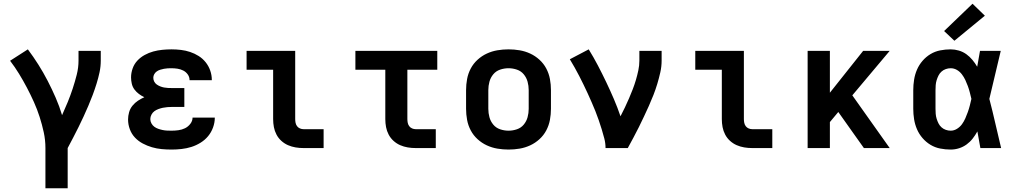

<svg xmlns="http://www.w3.org/2000/svg" viewBox="-20 -792 5440 1027"><path d="M223 215V0Q223 -43 214 -84.5Q205 -126 192 -166.5Q179 -207 161.5 -246Q144 -285 124 -323Q104 -361 82 -397Q60 -433 34 -467L129 -528Q159 -488 185.5 -446Q212 -404 235 -359.5Q258 -315 278 -269Q298 -223 312 -176Q328 -211 342.5 -246.5Q357 -282 369 -318.5Q381 -355 390.5 -392.5Q400 -430 400 -468V-520H519V-468Q519 -436 512.5 -405.5Q506 -375 496.5 -344.5Q487 -314 476 -284.5Q465 -255 452.5 -226Q440 -197 427 -168.5Q414 -140 400 -112Q386 -84 371.5 -56Q357 -28 342 0V215Z M898 8Q871 8 844.5 5.5Q818 3 792.5 -4.5Q767 -12 743.5 -24.5Q720 -37 702 -56Q684 -75 674.5 -100.5Q665 -126 665 -153Q665 -172 670.5 -191.5Q676 -211 688.5 -226.5Q701 -242 717.5 -253Q734 -264 752 -272Q737 -279 723 -289.5Q709 -300 699 -313.5Q689 -327 685 -344Q681 -361 681 -378Q681 -402 689.5 -426Q698 -450 715 -468Q732 -486 754 -498Q776 -510 799.5 -516.5Q823 -523 848 -525.5Q873 -528 897 -528Q923 -528 948 -525Q973 -522 997 -514Q1021 -506 1042.5 -492.5Q1064 -479 1080 -459Q1096 -439 1104.5 -414.5Q1113 -390 1113 -365Q1113 -364 1113 -363.5Q1113 -363 1113 -363H994Q994 -363 994 -363Q994 -363 994 -363Q994 -380 984.5 -393.5Q975 -407 960.5 -414.5Q946 -422 929.5 -424.5Q913 -427 897 -427Q887 -427 877 -426.5Q867 -426 857 -424Q847 -422 837 -419Q827 -416 818.5 -410Q810 -404 805 -395Q800 -386 800 -376Q800 -376 800 -376Q800 -376 800 -376Q800 -365 805 -355.5Q810 -346 818.5 -340Q827 -334 837 -330Q847 -326 857.5 -324Q868 -322 878.5 -321.5Q889 -321 900 -321H966V-220H900Q888 -220 875.5 -219Q863 -218 851 -215.5Q839 -213 827 -208.5Q815 -204 805.5 -197Q796 -190 790 -178.5Q784 -167 784 -155Q784 -143 790 -132Q796 -121 805.5 -114Q815 -107 826.5 -103Q838 -99 850 -96.5Q862 -94 874 -93.5Q886 -93 898 -93Q916 -93 934.5 -95.5Q953 -98 969.5 -106Q986 -114 998 -129.5Q1010 -145 1010 -163H1129Q1129 -163 1129 -163Q1129 -163 1129 -163Q1129 -136 1119.5 -110Q1110 -84 1093 -63.5Q1076 -43 1052.5 -28.5Q1029 -14 1003.5 -6Q978 2 951 5Q924 8 898 8Z M1604 0Q1582 0 1561 -3.5Q1540 -7 1520.5 -15.5Q1501 -24 1485 -38.5Q1469 -53 1459 -72Q1449 -91 1445 -112Q1441 -133 1441 -155V-419H1299V-520H1559V-155Q1559 -145 1561 -135Q1563 -125 1569 -117Q1575 -109 1584.5 -105Q1594 -101 1604 -101H1711V0Z M2204 0Q2182 0 2161 -3.5Q2140 -7 2120.5 -15.5Q2101 -24 2085 -38.5Q2069 -53 2059 -72Q2049 -91 2045 -112Q2041 -133 2041 -155V-419H1881V-520H2319V-419H2159V-155Q2159 -145 2161 -135Q2163 -125 2169 -117Q2175 -109 2184.5 -105Q2194 -101 2204 -101H2311V0Z M2700 8Q2670 8 2640.5 3Q2611 -2 2584 -14.5Q2557 -27 2534.5 -47.5Q2512 -68 2498 -94.5Q2484 -121 2478.5 -150.5Q2473 -180 2473 -210V-310Q2473 -340 2478.5 -369.5Q2484 -399 2498 -425.5Q2512 -452 2534.5 -472.5Q2557 -493 2584 -505.5Q2611 -518 2640.5 -523Q2670 -528 2700 -528Q2730 -528 2759.5 -523Q2789 -518 2816 -505.5Q2843 -493 2865.5 -472.5Q2888 -452 2902 -425.5Q2916 -399 2921.5 -369.5Q2927 -340 2927 -310V-210Q2927 -180 2921.5 -150.5Q2916 -121 2902 -94.5Q2888 -68 2865.5 -47.5Q2843 -27 2816 -14.5Q2789 -2 2759.5 3Q2730 8 2700 8ZM2700 -93Q2723 -93 2745 -100.5Q2767 -108 2781.5 -125.5Q2796 -143 2802 -165Q2808 -187 2808 -210V-310Q2808 -333 2802 -355Q2796 -377 2781.5 -394.5Q2767 -412 2745 -419.5Q2723 -427 2700 -427Q2677 -427 2655 -419.5Q2633 -412 2618.5 -394.5Q2604 -377 2598 -355Q2592 -333 2592 -310V-210Q2592 -187 2598 -165Q2604 -143 2618.5 -125.5Q2633 -108 2655 -100.5Q2677 -93 2700 -93Z M3219 0Q3219 -26 3212.5 -51Q3206 -76 3198.5 -100.5Q3191 -125 3182.5 -149.5Q3174 -174 3164.5 -198Q3155 -222 3144.5 -245.5Q3134 -269 3123.5 -292.5Q3113 -316 3101.5 -339Q3090 -362 3078.5 -385Q3067 -408 3054 -430.5Q3041 -453 3028 -475L3129 -528Q3155 -486 3178 -442Q3201 -398 3222.5 -353Q3244 -308 3263.5 -262.5Q3283 -217 3299 -170Q3311 -193 3322.5 -217Q3334 -241 3344.5 -265.5Q3355 -290 3364.5 -314.5Q3374 -339 3381.5 -364.5Q3389 -390 3394.5 -416Q3400 -442 3400 -468V-520H3519V-468Q3519 -436 3512 -405Q3505 -374 3496 -344Q3487 -314 3475.5 -284.5Q3464 -255 3451 -226Q3438 -197 3424.5 -168.5Q3411 -140 3397 -111.5Q3383 -83 3368 -55.5Q3353 -28 3338 0Z M4004 0Q3982 0 3961 -3.5Q3940 -7 3920.5 -15.5Q3901 -24 3885 -38.5Q3869 -53 3859 -72Q3849 -91 3845 -112Q3841 -133 3841 -155V-419H3699V-520H3959V-155Q3959 -145 3961 -135Q3963 -125 3969 -117Q3975 -109 3984.5 -105Q3994 -101 4004 -101H4111V0Z M4300 0V-520H4419V-296L4597 -520H4739L4539 -282L4739 0H4601L4542 -83L4464 -193L4419 -139V0Z M5065 8Q5037 8 5009 2.5Q4981 -3 4957 -17.5Q4933 -32 4914.5 -53.5Q4896 -75 4885 -100.5Q4874 -126 4869.5 -154Q4865 -182 4865 -210V-310Q4865 -338 4869.5 -366Q4874 -394 4885 -419.5Q4896 -445 4914.5 -466.5Q4933 -488 4957 -502.5Q4981 -517 5009 -522.5Q5037 -528 5065 -528Q5087 -528 5109 -521.5Q5131 -515 5149 -502Q5167 -489 5181.5 -471.5Q5196 -454 5207 -435Q5211 -456 5214.5 -477.5Q5218 -499 5222 -520H5333Q5317 -456 5302.5 -391.5Q5288 -327 5272 -263Q5289 -198 5304 -132Q5319 -66 5335 0H5224Q5220 -22 5216 -44.5Q5212 -67 5208 -89Q5197 -69 5183 -51Q5169 -33 5150.5 -19.5Q5132 -6 5110 1Q5088 8 5065 8ZM5065 -93Q5083 -93 5099 -103Q5115 -113 5125.5 -127.5Q5136 -142 5143.5 -159Q5151 -176 5157 -193Q5163 -210 5167.5 -227.5Q5172 -245 5176 -263Q5172 -280 5167.5 -297.5Q5163 -315 5157 -331.5Q5151 -348 5143.5 -364Q5136 -380 5125 -394.5Q5114 -409 5098.5 -418Q5083 -427 5065 -427Q5052 -427 5039 -422.5Q5026 -418 5016 -409Q5006 -400 5000 -388Q4994 -376 4990 -363Q4986 -350 4985 -336.5Q4984 -323 4984 -310V-210Q4984 -197 4985 -183.5Q4986 -170 4990 -157Q4994 -144 5000 -132Q5006 -120 5016 -111Q5026 -102 5039 -97.5Q5052 -93 5065 -93ZM5085 -574 5030 -626 5182 -772 5248 -708Z"/></svg>

Font: Iosevka SS04 Extended
Style: Bold
Weight: 700
Width: 7
Monospace: yes
Designer: Belleve Invis
Foundry: Belleve Invis
Version: Version 19.0.0; ttfautohint (v1.8.4)